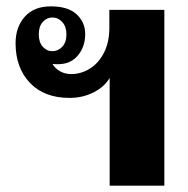

<svg xmlns="http://www.w3.org/2000/svg" viewBox="-20 -584 590 604"><path d="M325 -339Q309 -311 274.5 -293.5Q240 -276 199 -276Q119 -276 74 -323.5Q29 -371 29 -448Q29 -499 58 -531.5Q87 -564 140 -564Q194 -564 221 -539Q248 -514 248 -477Q248 -437 225 -409.5Q202 -382 162 -382Q148 -382 145 -383Q153 -369 168.5 -360Q184 -351 204 -351Q235 -351 262.5 -368Q290 -385 307 -418Q324 -451 324 -497V-553H497V0H325ZM189 -476Q189 -500 176 -514.5Q163 -529 145 -529Q127 -529 114.5 -515Q102 -501 102 -476Q102 -451 114.5 -437Q127 -423 145 -423Q163 -423 176 -437Q189 -451 189 -476Z"/></svg>

Font: Trirong ExtraBold
Style: Regular
Weight: 800
Designer: Katatrad Team
Foundry: CadsonDemak
Version: Version 1.001